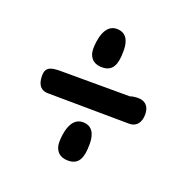

<svg xmlns="http://www.w3.org/2000/svg" viewBox="-108 -757 795 798"><g transform="rotate(20 289.5 -358.0)"><path d="M212.9 -126.5C212.9 -95.7 229 -66.4 273.4 -66.4C320.3 -66.4 334.5 -100.6 334.5 -158.7V-161.6C334.5 -181.2 333 -237.8 277.3 -237.8C221.7 -237.8 212.9 -160.6 212.9 -126.5ZM212.9 -539.1C212.9 -508.3 229 -479 273.4 -479C320.3 -479 334.5 -513.2 334.5 -571.3V-574.2C334.5 -593.8 333 -650.4 277.3 -650.4C221.7 -650.4 212.9 -573.2 212.9 -539.1ZM99.6 -300.8C324.2 -298.3 362.3 -297.9 400.4 -297.9C426.3 -297.9 445.3 -297.4 461.4 -297.4C490.7 -297.4 509.3 -319.8 509.3 -355C509.3 -399.4 482.9 -410.6 458.5 -410.6C443.8 -410.6 433.1 -408.7 423.8 -405.3L120.6 -405.8C79.1 -405.8 51.3 -402.3 51.3 -362.3C51.3 -311.5 76.7 -300.8 99.6 -300.8Z"/></g></svg>

Font: Autour One
Style: Regular
Weight: 400
Designer: Eben Sorkin
Foundry: Eben Sorkin
Version: Version 1.002